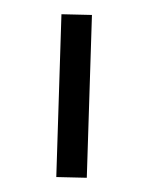

<svg xmlns="http://www.w3.org/2000/svg" viewBox="-183 -889 840 1088"><g transform="rotate(-20 237.0 -345.0)"><path d="M146 115 -15 52 328 -805 489 -742Z"/></g></svg>

Font: Geologica Roman Black
Style: Regular
Weight: 900
Designer: Sindre Bremnes, Frode Helland
Foundry: Monokrom Skriftforlag AS
Version: Version 1.010;gftools[0.9.28]